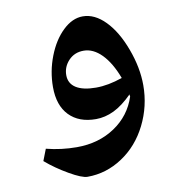

<svg xmlns="http://www.w3.org/2000/svg" viewBox="-76 -479 736 798"><g transform="rotate(-10 292.0 -80.0)"><path d="M523.9 -85Q523.9 3.4 484.9 81.5Q445.8 159.7 377.4 204.8Q309.1 250 230 250Q206.5 250 154.1 219.7Q101.6 189.5 60.1 153.8L79.1 105Q142.1 121.1 208 121.1Q299.8 121.1 368.2 75.4Q436.5 29.8 461.9 -47.9L460.9 -52.7V-57.1Q419.9 -16.1 382.3 2Q344.7 20 306.2 20Q234.4 20 193.6 -22.2Q152.8 -64.5 152.8 -142.1Q152.8 -208.5 177 -271Q201.2 -333.5 241.2 -371.8Q281.2 -410.2 325.2 -410.2Q375.5 -410.2 419.9 -364.7Q464.4 -319.3 494.1 -239.3Q523.9 -159.2 523.9 -85ZM329.1 -108.9Q380.9 -108.9 440.9 -129.9Q416 -196.3 380.4 -232.7Q344.7 -269 304.2 -269Q265.6 -269 240.7 -242.7Q215.8 -216.3 215.8 -181.2Q215.8 -146 245.1 -127.4Q274.4 -108.9 329.1 -108.9Z"/></g></svg>

Font: Sahl Naskh
Style: Bold
Weight: 700
Designer: Pascal Zoghbi
Version: Version 1.001